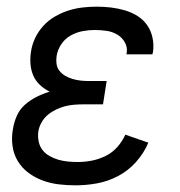

<svg xmlns="http://www.w3.org/2000/svg" viewBox="-20 -548 540 576"><path d="M207 8Q181 8 156 5Q131 2 108 -6.5Q85 -15 65.5 -29.5Q46 -44 33.5 -64.5Q21 -85 17.5 -110.5Q14 -136 19 -162Q22 -181 30.5 -200.5Q39 -220 55 -234Q71 -248 90 -257.5Q109 -267 129 -273Q113 -281 100 -293Q87 -305 80 -321Q73 -337 71.5 -355.5Q70 -374 73 -393Q76 -414 85.5 -434Q95 -454 110 -470.5Q125 -487 145 -498.5Q165 -510 185.5 -516.5Q206 -523 227.5 -525.5Q249 -528 270 -528Q292 -528 313 -525.5Q334 -523 354.5 -517Q375 -511 392.5 -500Q410 -489 421.5 -472.5Q433 -456 437.5 -435Q442 -414 439 -392L437 -385H359L360 -388Q363 -406 354.5 -421Q346 -436 331.5 -444.5Q317 -453 299.5 -455.5Q282 -458 264 -458Q246 -458 227.5 -454.5Q209 -451 192 -441.5Q175 -432 164 -415.5Q153 -399 150 -381Q148 -369 149.5 -357Q151 -345 158 -336Q165 -327 175 -321Q185 -315 196.5 -311.5Q208 -308 220 -306.5Q232 -305 244 -305H300L289 -235H233Q219 -235 204.5 -234Q190 -233 176 -229.5Q162 -226 148.5 -219.5Q135 -213 123.5 -203.5Q112 -194 104.5 -180.5Q97 -167 95 -153Q93 -138 96 -123.5Q99 -109 107.5 -98Q116 -87 128.5 -80Q141 -73 154.5 -69Q168 -65 183 -63.5Q198 -62 213 -62Q234 -62 255 -66Q276 -70 296.5 -80Q317 -90 332 -107Q347 -124 356 -144L425 -120Q412 -89 388.5 -62.5Q365 -36 334.5 -20Q304 -4 271.5 2Q239 8 207 8Z"/></svg>

Font: Iosevka Term Curly
Style: Italic
Weight: 400
Italic angle: -9°
Designer: Belleve Invis
Foundry: Belleve Invis
Version: Version 32.3.0